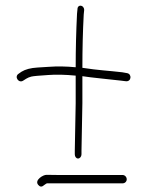

<svg xmlns="http://www.w3.org/2000/svg" viewBox="-20 -627 537 688"><path d="M434.1 15.5C434.1 7.2 427.3 0 419.1 0H184.8C166.7 0 153.6 -0.2 146.8 -0.5C135.3 -1.1 103 17.9 116.5 35C122.9 43 129.7 43.7 137 37C143.6 32.3 147.2 30 148 30H419.1C427.3 30 434.1 23.9 434.1 15.5ZM259.6 -59C266.3 -59 272 -65.8 272 -74V-87L275.2 -257V-354C303.8 -349.1 381.3 -342.1 414.1 -338L430.1 -336C451.1 -333 453.7 -361.9 435.1 -365L418.1 -368C363.4 -374.4 336.9 -374.6 275.2 -384C275.2 -451.3 276.8 -515 280 -575L281.6 -591C281.6 -610.1 257.6 -612.6 257.6 -594L256 -578C252.8 -514 251.2 -450 251.2 -386C216.8 -389.3 184.8 -389.8 154 -387.5L114 -385C89.8 -383.5 70.8 -378.5 57 -370L47 -363C29.7 -352.3 47.1 -327.4 63 -338L74 -345C79.4 -348.3 85.4 -350.8 92 -352.5C98.7 -354.2 118.9 -356.1 152.6 -358.2C181 -360.4 213.4 -359.6 251.2 -356V-257L248 -87V-74C248 -65.8 252.9 -59 259.6 -59Z"/></svg>

Font: MewTooHand
Style: Condensed
Weight: 400
Designer: Mew Too, Robert Jablonski
Version: Version 0.77